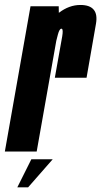

<svg xmlns="http://www.w3.org/2000/svg" viewBox="-63 -626 418 793"><path d="M163.5 -305Q188.5 -445 194 -476Q198.5 -504 192.5 -507Q191.5 -507.5 190.5 -507.5Q182.5 -507.5 176 -483Q172.5 -470 169.5 -457.5L88.5 0H-43L63 -600H179.5L180 -573Q222.5 -605.5 269 -605.5Q308 -605.5 324 -586Q340 -567 333.5 -528.5Q320.5 -452 294.5 -305ZM8.6 147.6 66.5 31.7H154.8L53.2 147.6Z"/></svg>

Font: Anybody UltraCondensed Regular
Style: Bold Italic
Weight: 700
Width: 1
Italic angle: -10°
Designer: Tyler Finck
Foundry: Etcetera Type Company
Version: Version 1.010; ttfautohint (v1.8.3) -l 8 -r 50 -G 200 -x 14 